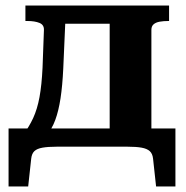

<svg xmlns="http://www.w3.org/2000/svg" viewBox="-20 -531 675 695"><path d="M377 -12V-511H592V-455H590Q572 -455 558 -452.5Q544 -450 536 -443Q528 -436 528 -423V-12ZM181 -445V-511H445V-445ZM534 43Q532 25 522 16Q512 7 492.5 3.5Q473 0 442 0H185Q154 0 134 3.5Q114 7 104.5 16Q95 25 93 43L82 144H11V-66H615V144H545ZM134 -286 139 -422Q140 -441 123 -448Q106 -455 79 -455H72V-511H219L209 -283Q206 -220 199 -174.5Q192 -129 180 -96.5Q168 -64 148 -41H62Q85 -71 100 -103.5Q115 -136 123 -179.5Q131 -223 134 -286Z"/></svg>

Font: Roboto Serif 28pt SemiBold
Style: Regular
Weight: 600
Designer: Greg Gazdowicz
Foundry: Commercial Type
Version: Version 1.008